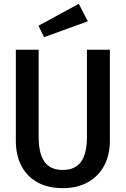

<svg xmlns="http://www.w3.org/2000/svg" viewBox="-20 -967 655 1001"><path d="M552.8 -232.3Q552.8 -160 523.6 -104.4Q494.4 -48.7 439 -17.4Q383.6 13.8 307.2 13.8Q229.7 13.8 174.6 -16.9Q119.5 -47.7 91 -103.3Q62.6 -159 62.6 -232.3V-707.7H181.5V-253.8Q181.5 -166.7 211.8 -123.8Q242.1 -81 307.2 -81Q372.3 -81 402.8 -123.8Q433.3 -166.7 433.3 -253.8V-707.7H552.8ZM180.5 -832.8 390.8 -947.2 437.9 -855.9 209.7 -773.3Z"/></svg>

Font: Fira Code Fixed Medium
Style: Regular
Weight: 500
Monospace: yes
Designer: Carrois Corporate, Edenspiekermann AG, Nikita Prokopov
Foundry: Carrois Corporate, Edenspiekermann AG, Nikita Prokopov
Version: Version 5.002